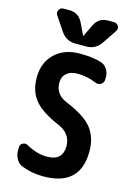

<svg xmlns="http://www.w3.org/2000/svg" viewBox="-143 -1043 785 1124"><g transform="rotate(15 250.0 -480.5)"><path d="M367.2 -969.7H403.3Q420.9 -969.7 430.2 -954.1Q439.5 -938.5 428.7 -922.9L371.1 -836.9Q338.9 -790 283.2 -790H216.8Q161.1 -790 128.9 -836.9L71.3 -922.9Q61.5 -937.5 70.3 -953.6Q79.1 -969.7 96.7 -969.7H132.8Q188.5 -969.7 213.9 -918.9L249 -845.7Q249 -844.7 250 -844.7Q251 -844.7 251 -845.7L286.1 -918.9Q311.5 -969.7 367.2 -969.7ZM254.9 -445.3Q371.1 -397.5 415.5 -342.3Q460 -287.1 460 -200.2Q460 9.8 235.4 9.8Q166 9.8 106.4 -13.7Q82 -22.5 68.4 -46.4Q54.7 -70.3 54.7 -96.7V-118.2Q54.7 -135.7 70.8 -144Q86.9 -152.3 102.5 -142.6Q168.9 -106.4 227.5 -107.4Q321.3 -107.4 322.3 -195.3Q322.3 -271.5 245.1 -304.7Q136.7 -350.6 93.3 -404.3Q49.8 -458 49.8 -540Q49.8 -629.9 106.9 -685.1Q164.1 -740.2 259.8 -740.2Q335 -740.2 386.7 -724.6Q411.1 -717.8 425.8 -695.8Q440.4 -673.8 440.4 -648.4V-631.8Q440.4 -613.3 424.3 -602.5Q408.2 -591.8 389.6 -599.6Q334 -623 275.4 -623Q233.4 -623 209.5 -602.1Q185.5 -581.1 185.5 -544.9Q185.5 -474.6 254.9 -445.3Z"/></g></svg>

Font: Rounded Mgen+ 2m bold
Style: Bold
Weight: 700
Designer: [Source Han Sans]
Ryoko NISHIZUKA  (kana & ideographs); Paul D. Hunt (Latin, Greek & Cyrillic); Wenlong ZHANG  (bopomofo
Version: Version 1.059.20150602